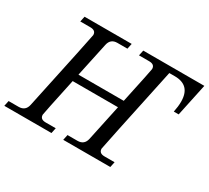

<svg xmlns="http://www.w3.org/2000/svg" viewBox="-167 -965 1304 1199"><g transform="rotate(30 485.0 -366.0)"><path d="M738.8 0H399.4L407.7 -39.1H479.5Q528.3 -39.1 538.6 -87.9L593.8 -347.2H267.1Q210 -79.6 210 -72.3Q210 -39.1 250.5 -39.1H322.8L314.5 0H-25.4L-17.1 -39.1H55.2Q104 -39.1 114.3 -87.9Q234.9 -652.8 234.9 -660.2Q234.9 -693.4 194.3 -693.4H122.1L130.4 -732.4H470.2L461.9 -693.4H389.6Q340.8 -693.4 330.6 -644.5L278.3 -399.9H605Q659.2 -652.8 659.2 -660.2Q659.2 -693.4 618.7 -693.4H545.4L553.7 -732.4H994.1L944.3 -498H909.2Q918 -540.5 918 -573.7Q918 -692.4 803.7 -692.4H764.6Q634.3 -79.6 634.3 -72.3Q634.3 -39.1 674.8 -39.1H747.1Z"/></g></svg>

Font: Munson
Style: Italic
Weight: 400
Italic angle: -12°
Designer: Paul James MIller
Foundry: High-Logic / Made with FontCreator
Version: Version 2.10;May 5, 2019;FontCreator 11.5.0.2430 64-bit